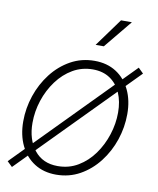

<svg xmlns="http://www.w3.org/2000/svg" viewBox="-85 -823 744 902"><g transform="rotate(10 286.5 -372.0)"><path d="M243.2 10.7Q184.1 10.7 140.4 -17.1Q96.7 -44.9 72.8 -94.7Q48.8 -144.5 48.8 -209.5Q48.8 -272.5 69.1 -332.5Q89.4 -392.6 127 -441.2Q164.6 -489.7 216.3 -518.6Q268.1 -547.4 330.6 -547.4Q390.1 -547.4 433.6 -519.5Q477.1 -491.7 500.7 -442.1Q524.4 -392.6 524.4 -327.6Q524.4 -264.6 504.2 -204.3Q483.9 -144 446.3 -95.5Q408.7 -46.9 357.2 -18.1Q305.7 10.7 243.2 10.7ZM244.1 -30.3Q297.9 -30.3 341.3 -56.4Q384.8 -82.5 415.8 -125.7Q446.8 -168.9 463.6 -221.4Q480.5 -273.9 480.5 -326.7Q480.5 -379.9 462.9 -420.2Q445.3 -460.4 411.4 -483.4Q377.4 -506.3 329.6 -506.3Q277.3 -506.3 234.1 -481.2Q190.9 -456.1 159.2 -413.1Q127.4 -370.1 110.1 -317.4Q92.8 -264.6 92.8 -210Q92.8 -130.9 132.6 -80.6Q172.4 -30.3 244.1 -30.3ZM33.7 11.2 9.3 -12.2 539.6 -551.8 564 -527.8ZM321.3 -622.1 418.9 -756.3H470.7L360.4 -622.1Z"/></g></svg>

Font: Inter 18pt ExtraLight
Style: Italic
Weight: 250
Italic angle: -9.3988°
Designer: Rasmus Andersson
Foundry: rsms
Version: Version 4.001;git-66647c0bb